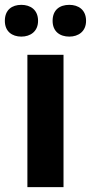

<svg xmlns="http://www.w3.org/2000/svg" viewBox="-35 -865 375 792"><path d="M-15 -779C-15 -735 15 -714 53 -714C90 -714 122 -735 122 -779C122 -825 90 -845 53 -845C15 -845 -15 -825 -15 -779ZM182 -779C182 -735 212 -714 251 -714C288 -714 320 -735 320 -779C320 -825 288 -845 251 -845C212 -845 182 -825 182 -779ZM227 -93V-639H78V-93Z"/></svg>

Font: Noto Sans Telugu UI
Style: Bold
Weight: 700
Designer: Jelle Bosma - Monotype Design Team
Foundry: Monotype Imaging Inc.
Version: Version 2.005